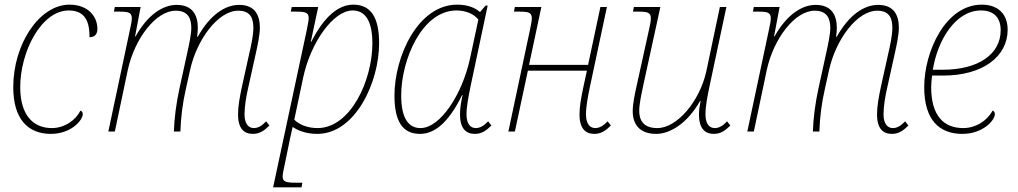

<svg xmlns="http://www.w3.org/2000/svg" viewBox="-20 -566 4379 826"><path d="M199 10C285 10 336 -48 336 -75C336 -82 333 -88 326 -90C305 -48 257 -15 203 -15C120 -15 67 -74 67 -191C67 -343 157 -521 276 -521C358 -521 365 -454 365 -406C385 -406 399 -416 399 -442C399 -495 359 -546 279 -546C149 -546 37 -376 37 -191C37 -54 100 10 199 10Z M1068 10C1097 10 1117 -4 1139 -26L1125 -44C1106 -24 1090 -15 1072 -15C1048 -15 1032 -35 1032 -74C1032 -109 1039 -151 1049 -194L1080 -334C1088 -369 1098 -416 1098 -447C1098 -500 1077 -545 1009 -545C949 -545 884 -503 831 -408H828C830 -422 831 -435 831 -447C831 -500 809 -545 740 -545C680 -545 615 -502 563 -409H561L585 -536H474L470 -516H491C532 -516 547 -513 547 -487C547 -476 544 -460 539 -438L446 0H474L530 -266C559 -399 650 -520 736 -520C793 -520 803 -481 803 -445C803 -420 794 -376 785 -336L752 -185C738 -120 730 -59 728 0H756C758 -59 765 -120 780 -185L798 -266C827 -396 918 -520 1005 -520C1062 -520 1070 -481 1070 -445C1070 -415 1061 -373 1052 -334L1021 -194C1011 -147 1004 -108 1004 -74C1004 -15 1028 10 1068 10Z M1155 240H1277L1281 220H1254C1210 220 1196 216 1196 193C1196 183 1200 162 1205 141L1228 29C1232 12 1235 -1 1239 -20C1262 -4 1298 10 1345 10C1508 10 1611 -211 1611 -380C1611 -492 1575 -546 1500 -546C1438 -546 1376 -498 1319 -386H1317L1349 -536H1235L1231 -516H1252C1295 -516 1308 -512 1308 -488C1308 -477 1304 -460 1300 -438ZM1346 -15C1303 -15 1267 -30 1246 -51L1284 -231C1316 -383 1414 -521 1497 -521C1548 -521 1582 -481 1582 -380C1582 -220 1488 -15 1346 -15Z M1787 10C1849 10 1909 -37 1968 -157H1970C1963 -125 1959 -100 1959 -74C1959 -15 1983 10 2023 10C2052 10 2072 -4 2094 -26L2080 -44C2061 -24 2044 -15 2027 -15C2003 -15 1987 -34 1987 -74C1987 -107 1995 -149 2004 -193L2078 -542H2069L2045 -514C2024 -533 1991 -546 1947 -546C1778 -546 1677 -323 1677 -155C1677 -45 1711 10 1787 10ZM1789 -15C1739 -15 1706 -55 1706 -155C1706 -310 1796 -521 1944 -521C1978 -521 2015 -510 2038 -482L2002 -314C1969 -162 1875 -15 1789 -15Z M2537 10C2566 10 2586 -4 2608 -26L2594 -44C2575 -24 2558 -15 2541 -15C2517 -15 2501 -34 2501 -74C2501 -108 2509 -150 2518 -193L2591 -536H2563L2510 -287H2256L2309 -536H2195L2191 -516H2212C2253 -516 2268 -513 2268 -487C2268 -476 2264 -459 2260 -438L2167 0H2195L2251 -262H2505L2490 -193C2480 -146 2473 -107 2473 -74C2473 -15 2497 10 2537 10Z M2803 10C2863 10 2937 -35 2992 -132H2994C2990 -113 2987 -91 2987 -74C2987 -15 3011 10 3051 10C3080 10 3100 -4 3122 -26L3108 -44C3089 -24 3073 -15 3055 -15C3031 -15 3015 -34 3015 -74C3015 -108 3023 -150 3032 -193L3105 -536H3077L3019 -261C2991 -131 2893 -15 2808 -15C2743 -15 2730 -54 2730 -90C2730 -118 2739 -159 2748 -202L2821 -536H2707L2703 -516H2724C2765 -516 2780 -513 2780 -487C2780 -476 2777 -459 2772 -438L2720 -202C2712 -167 2702 -120 2702 -88C2702 -35 2728 10 2803 10Z M3817 10C3846 10 3866 -4 3888 -26L3874 -44C3855 -24 3839 -15 3821 -15C3797 -15 3781 -35 3781 -74C3781 -109 3788 -151 3798 -194L3829 -334C3837 -369 3847 -416 3847 -447C3847 -500 3826 -545 3758 -545C3698 -545 3633 -503 3580 -408H3577C3579 -422 3580 -435 3580 -447C3580 -500 3558 -545 3489 -545C3429 -545 3364 -502 3312 -409H3310L3334 -536H3223L3219 -516H3240C3281 -516 3296 -513 3296 -487C3296 -476 3293 -460 3288 -438L3195 0H3223L3279 -266C3308 -399 3399 -520 3485 -520C3542 -520 3552 -481 3552 -445C3552 -420 3543 -376 3534 -336L3501 -185C3487 -120 3479 -59 3477 0H3505C3507 -59 3514 -120 3529 -185L3547 -266C3576 -396 3667 -520 3754 -520C3811 -520 3819 -481 3819 -445C3819 -415 3810 -373 3801 -334L3770 -194C3760 -147 3753 -108 3753 -74C3753 -15 3777 10 3817 10Z M4120 10C4208 10 4260 -48 4260 -75C4260 -82 4257 -88 4250 -90C4228 -48 4179 -15 4124 -15C4040 -15 3986 -68 3986 -191C3986 -206 3988 -225 3990 -241H4039C4208 -241 4315 -323 4315 -438C4315 -505 4274 -546 4204 -546C4047 -546 3956 -343 3956 -191C3956 -51 4020 10 4120 10ZM3993 -266C4014 -394 4091 -521 4200 -521C4257 -521 4285 -489 4285 -436C4285 -332 4188 -266 4036 -266Z"/></svg>

Font: Noto Serif SemiCondensed Thin
Style: Italic
Weight: 100
Width: 4
Italic angle: -12°
Designer: Monotype Design Team
Foundry: Monotype Imaging Inc.
Version: Version 2.013